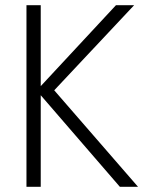

<svg xmlns="http://www.w3.org/2000/svg" viewBox="-20 -720 560 740"><path d="M427 -700 137 -388V-700H82V0H137V-353L442 0H512L189 -372L497 -700Z"/></svg>

Font: Jost-300-LightPL
Style: Regular
Weight: 300
Version: Version 3.300; ttfautohint (v0.97) -l 8 -r 50 -G 200 -x 14 -